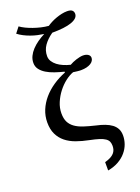

<svg xmlns="http://www.w3.org/2000/svg" viewBox="-179 -852 828 1132"><g transform="rotate(-20 235.0 -286.5)"><path d="M150.9 -207Q150.9 -174.3 161.6 -152.8Q172.4 -131.3 193.4 -116.2Q214.4 -101.1 245.6 -90.8Q276.9 -80.6 317.9 -70.8Q347.7 -64.5 371.6 -55.4Q395.5 -46.4 412.6 -33.7Q429.7 -21 439 -3.2Q448.2 14.6 448.2 39.1Q448.2 65.4 439 91.6Q429.7 117.7 410.9 140.1Q392.1 162.6 363.3 179.2Q334.5 195.8 294.9 203.1V150.9Q316.4 145 330.6 137.5Q344.7 129.9 353.3 120.4Q361.8 110.8 365.5 99.6Q369.1 88.4 369.1 75.2Q369.1 60.1 364.3 48.6Q359.4 37.1 346.4 28.1Q333.5 19 310.8 11.7Q288.1 4.4 252 -2.9Q209.5 -11.2 173.1 -24.4Q136.7 -37.6 110.4 -58.8Q84 -80.1 69.1 -111.1Q54.2 -142.1 54.2 -185.1Q54.2 -225.6 69.3 -262.2Q84.5 -298.8 111.1 -329.8Q137.7 -360.8 174.1 -385.5Q210.4 -410.2 252.9 -426.8V-432.1Q223.1 -439.5 195.1 -449Q167 -458.5 145.3 -471.7Q123.5 -484.9 110.4 -502.4Q97.2 -520 97.2 -543Q97.2 -564.9 106.7 -584.7Q116.2 -604.5 132.6 -622.1Q148.9 -639.6 170.4 -654.8Q191.9 -669.9 215.8 -682.1Q197.3 -684.6 176.5 -689.2Q155.8 -693.8 135.3 -701.2Q114.7 -708.5 95.7 -718.3Q76.7 -728 61 -740.2L88.9 -775.9Q103 -765.6 122.6 -756.1Q142.1 -746.6 164.6 -738.8Q187 -731 210.9 -725.3Q234.9 -719.7 257.8 -717.8Q269 -725.6 284.4 -733.6Q299.8 -741.7 317.4 -748Q335 -754.4 353 -758.3Q371.1 -762.2 387.2 -762.2Q409.2 -762.2 418.7 -754.2Q428.2 -746.1 428.2 -731.9Q428.2 -717.3 417 -706.3Q405.8 -695.3 384.5 -687.7Q363.3 -680.2 332.5 -676.5Q301.8 -672.9 263.2 -672.9Q227.5 -647.9 207.3 -618.9Q187 -589.8 187 -553.2Q187 -535.2 196.5 -520Q206.1 -504.9 221.7 -492.9Q237.3 -481 257.8 -472.2Q278.3 -463.4 300.8 -458Q309.1 -462.9 320.1 -467.8Q331.1 -472.7 342.5 -476.3Q354 -480 365.5 -482.4Q377 -484.9 386.2 -484.9Q405.8 -484.9 418 -476.8Q430.2 -468.8 430.2 -455.1Q430.2 -445.8 424.8 -437Q419.4 -428.2 408.7 -421.6Q397.9 -415 382.3 -411.1Q366.7 -407.2 346.2 -407.2Q342.3 -407.2 335.9 -407.7Q329.6 -408.2 322.8 -408.9Q315.9 -409.7 309.6 -410.6Q303.2 -411.6 298.8 -412.1Q273.9 -403.3 247.8 -383.1Q221.7 -362.8 200.2 -335Q178.7 -307.1 164.8 -274.2Q150.9 -241.2 150.9 -207Z"/></g></svg>

Font: Droid-TTFautohint Serif
Style: Regular
Weight: 400
Foundry: Ascender Corporation
Version: Version 1.00; ttfautohint (v1.00rc1.4-1a1c-dirty) -l 8 -r 50